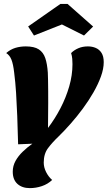

<svg xmlns="http://www.w3.org/2000/svg" viewBox="-20 -769 554 989"><path d="M133.7 200Q93.7 200 69.7 178.2Q45.7 156.3 45.7 115.3Q45.7 85.7 60 59.8Q74.3 34 97.7 11.7Q121 -10.7 146.7 -28.7L73.3 -25.7Q71.3 -107.7 68.8 -172.2Q66.3 -236.7 62.8 -291.2Q59.3 -345.7 53 -395Q48 -439.3 38.8 -462Q29.7 -484.7 12 -495.7Q34.3 -515 59.5 -522.5Q84.7 -530 112.7 -530Q156.3 -530 179.7 -514.8Q203 -499.7 213.2 -469.8Q223.3 -440 226.3 -395Q227.3 -382 227.5 -356Q227.7 -330 228.2 -299Q228.7 -268 228.3 -237.7L227.3 -110Q263 -157 291.3 -211.3Q319.7 -265.7 336.5 -323.7Q353.3 -381.7 353.3 -438.3Q353.3 -451 352.2 -465.8Q351 -480.7 346.3 -495.7Q361 -510.7 383 -520.3Q405 -530 432.7 -530Q455 -530 473.5 -522Q492 -514 503.2 -496.2Q514.3 -478.3 514.3 -448.7Q514.3 -415 500 -375.3Q485.7 -335.7 461.7 -293.7Q437.7 -251.7 407.2 -210.3Q376.7 -169 344.2 -132.2Q311.7 -95.3 281.3 -65.7Q249 -35 227.2 -5.7Q205.3 23.7 205.3 68.7Q205.3 93 217.5 117.3Q229.7 141.7 248.7 158Q226.3 179.3 195.8 189.7Q165.3 200 133.7 200ZM155 -586 125 -632.7 291 -748.7H328L459.7 -632.3L412.7 -586L299 -643Z"/></svg>

Font: Sansita Swashed Light
Style: Regular
Weight: 300
Designer: Pablo Cosgaya
Foundry: Omnibus-Type
Version: Version 1.003